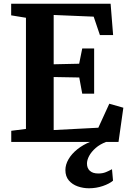

<svg xmlns="http://www.w3.org/2000/svg" viewBox="-20 -763 692 1032"><path d="M119.5 -70V-667.5L40 -680.5V-743H574.5L588 -574.5H517L483.5 -673.5L268.5 -682.5V-417.5L405.5 -420.5L422 -502.5H486V-259.5H422L406 -346.5L268.5 -349V-64L508.5 -76.5L567.5 -205.5L643 -184L617 0H40.5V-60ZM458 249Q427 249 397.8 238.8Q368.5 228.5 350 206.8Q331.5 185 331.5 151Q331.5 122 348.2 93Q365 64 395.5 39.5Q426 15 466 -1L500.5 -5L552.5 -1Q517.5 12 494.2 32.5Q471 53 459.2 75Q447.5 97 447.5 116Q447.5 141 463 155.2Q478.5 169.5 508.5 169.5Q531.5 169.5 548.5 162.5Q565.5 155.5 582 146.5L587.5 208Q568.5 224.5 532.8 236.8Q497 249 458 249Z"/></svg>

Font: Merriweather Light 18pt
Style: Bold
Weight: 700
Version: Version 2.100